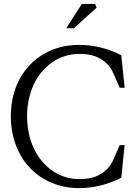

<svg xmlns="http://www.w3.org/2000/svg" viewBox="-20 -944 691 980"><path d="M35.2 -350.1Q35.2 -455.6 79.6 -538.8Q124 -622.1 203.4 -668.5Q282.7 -714.8 382.8 -714.8Q496.1 -714.8 599.1 -662.1L616.2 -496.1H590.8Q585.4 -507.3 573.7 -535.6Q562 -564 554.2 -579.1Q538.1 -612.3 509.3 -633.1Q480.5 -653.8 450.7 -661.4Q420.9 -668.9 387.2 -668.9Q308.1 -668.9 246.1 -625.7Q184.1 -582.5 151.1 -510Q118.2 -437.5 118.2 -350.1Q118.2 -262.7 151.1 -189.9Q184.1 -117.2 246.1 -73.5Q308.1 -29.8 387.2 -29.8Q420.9 -29.8 450.7 -37.4Q480.5 -44.9 509.3 -65.9Q538.1 -86.9 554.2 -120.1Q562 -135.3 573.7 -163.6Q585.4 -191.9 590.8 -203.1H616.2L599.1 -37.1Q495.1 16.1 382.8 16.1Q308.1 16.1 243.4 -11.2Q178.7 -38.6 133.1 -86.7Q87.4 -134.8 61.3 -202.9Q35.2 -271 35.2 -350.1ZM317.9 -799.8 397.9 -923.8H465.8L473.1 -904.8L356.9 -799.8Z"/></svg>

Font: LT Superior Serif
Style: Regular
Weight: 400
Designer: Daniel Lyons
Foundry: LyonsType
Version: Version 2.120;FEAKit 1.0